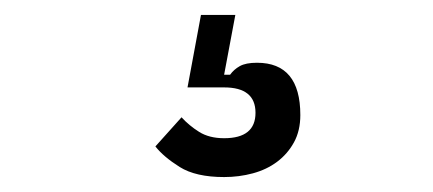

<svg xmlns="http://www.w3.org/2000/svg" viewBox="-20 -30 580 257"><path d="M280 207Q242 207 220.5 193.5Q199 180 188 166L223 127Q233 138 246.5 146.5Q260 155 280 155Q322 155 322 121Q322 87 280 87H231L249 -10H295L280 70H288Q293 63 301 58.5Q309 54 324 54Q382 54 382 124Q382 145 373.5 160.5Q365 176 351 186.5Q337 197 318.5 202Q300 207 280 207Z"/></svg>

Font: IBM Plex Sans Cond
Style: Regular
Weight: 400
Width: 3
Designer: Mike Abbink, Paul van der Laan, Pieter van Rosmalen
Foundry: Bold Monday
Version: Version 1.3